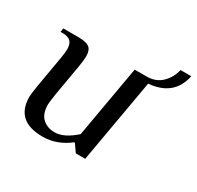

<svg xmlns="http://www.w3.org/2000/svg" viewBox="-130 -724 909 885"><g transform="rotate(30 324.5 -282.0)"><path d="M494 -445 416 0H366L338 -40H333Q306 -18 270.5 -4Q235 10 194 10Q50 10 50 -120Q50 -132 58 -182Q66 -232 87 -350Q92 -382 92 -395Q92 -423 79 -436.5Q66 -450 35 -450H25L28 -470H108Q149 -470 166.5 -457.5Q184 -445 184 -409Q184 -392 177 -350Q142 -156 142 -132Q142 -82 167.5 -58.5Q193 -35 232 -35Q282 -35 341 -88L408 -470H471Q521 -470 552 -501Q583 -532 592 -574H649Q625 -456 494 -445Z"/></g></svg>

Font: Philosopher
Style: Italic
Weight: 400
Italic angle: -10°
Designer: Jovanny Lemonad
Foundry: Jovanny Lemonad
Version: Version 2.000